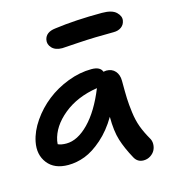

<svg xmlns="http://www.w3.org/2000/svg" viewBox="-111 -792 871 948"><g transform="rotate(-15 324.0 -318.5)"><path d="M262.2 -579.1Q227.5 -579.1 209.7 -597.9Q191.9 -616.7 196.8 -640.1Q204.6 -676.3 252.9 -682.1Q360.8 -696.8 496.1 -696.8Q547.4 -696.8 568.8 -676Q590.3 -655.3 585.9 -632.8Q582.5 -612.8 566.7 -601.3Q550.8 -589.8 527.8 -589.8Q428.7 -589.8 346.9 -584.5Q265.1 -579.1 262.2 -579.1ZM142.1 -14.2Q71.3 -14.2 36.9 -58.6Q2.4 -103 15.1 -167Q25.4 -218.3 60.1 -268.6Q94.7 -318.8 143.1 -356.9Q191.4 -395 252.7 -418.5Q314 -441.9 374 -441.9Q418.5 -441.9 428.2 -414.1Q438 -416 442.9 -416Q471.7 -416 488.3 -397Q504.9 -377.9 504.9 -347.2Q504.9 -287.6 506.1 -256.8Q507.3 -226.1 512.7 -184.3Q518.1 -142.6 530.5 -108.6Q543 -74.7 564 -38.1Q573.2 -23.9 573 -6.3Q572.8 11.2 565.2 25.6Q557.6 40 542 50Q526.4 60.1 506.8 60.1Q476.1 60.1 460.9 32.2Q430.7 -22.9 415.8 -70.3Q400.9 -117.7 400.9 -190.9Q364.3 -128.9 317.6 -87.9Q271 -46.9 228 -30.5Q185.1 -14.2 142.1 -14.2ZM119.1 -144Q117.2 -130.4 117.2 -127Q133.3 -119.1 160.2 -119.1Q217.3 -119.1 274.9 -177.7Q332.5 -236.3 376 -344.2Q272 -328.1 202.6 -271.5Q133.3 -214.8 119.1 -144Z"/></g></svg>

Font: Shantell Sans Irregular Bouncy
Style: Italic
Weight: 500
Italic angle: -11.31°
Designer: Stephen Nixon, Anya Danilova, Shantell Martin
Foundry: Arrow Type
Version: Version 1.006;[9816181b4]